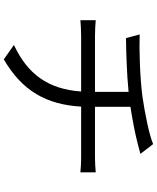

<svg xmlns="http://www.w3.org/2000/svg" viewBox="75 -884 849 1040"><g transform="rotate(90 500.0 -363.5)"><path d="M558 -453V-645C630 -656 707 -671 756 -684L813 -699L760 -768C711 -747 593 -723 502 -710C394 -696 242 -692 166 -695L186 -621C263 -622 376 -625 477 -635V-453H176C146 -453 111 -455 89 -457V-374C112 -376 146 -378 178 -378H475C463 -199 380 -87 223 -14L301 41C473 -59 546 -191 557 -378H836C861 -378 891 -376 913 -374V-457C892 -455 856 -453 834 -453Z"/></g></svg>

Font: Noto Sans CJK SC Regular
Style: Regular
Weight: 400
Designer: Ryoko NISHIZUKA (kana & ideographs); Paul D. Hunt (Latin, Greek & Cyrillic); Wenlong ZHANG (bopomofo); Sandoll Communica
Foundry: Adobe Systems Incorporated
Version: Version 1.004;PS 1.004;hotconv 1.0.82;makeotf.lib2.5.63406